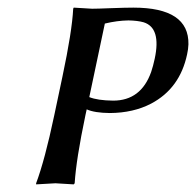

<svg xmlns="http://www.w3.org/2000/svg" viewBox="-20 -483 517 506"><path d="M256.3 -420.9 215.3 -227.1Q236.8 -218.3 278.3 -217.8Q351.6 -217.8 378.4 -293.5Q383.8 -309.6 387.7 -328.1Q405.3 -409.7 358.4 -424.3Q342.8 -428.7 318.4 -429.2Q288.6 -428.7 256.3 -420.9ZM205.1 -179.2Q180.7 -63 176.8 0L174.3 2.9Q172.4 2.9 126 0L75.2 2.9V0Q98.1 -61 123 -179.2L144.5 -280.8Q169.9 -400.4 172.9 -460L174.3 -462.9Q176.3 -462.9 222.7 -460Q236.3 -460 270.5 -461.4Q311.5 -462.9 331.5 -462.9Q478.5 -462.9 476.6 -366.2Q476.1 -353 473.1 -339.8Q454.1 -250 378.4 -210Q331.5 -185.5 269.5 -185.1Q229 -185.5 208.5 -194.8Z"/></svg>

Font: Linux Biolinum Capitals O
Style: Italic Samll Caps
Weight: 400
Italic angle: -12°
Designer: Philipp H. Poll
Foundry: Philipp H. Poll
Version: Version 0.6.2